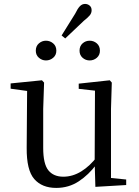

<svg xmlns="http://www.w3.org/2000/svg" viewBox="-20 -924 693 959"><path d="M209.5 -622.1Q189.8 -622.1 174.3 -635.5Q158.8 -648.8 158.8 -670.8Q158.8 -693.9 174.3 -707.3Q189.8 -720.7 209.5 -720.7Q230 -720.7 245.7 -707.3Q261.4 -693.9 261.4 -670.8Q261.4 -648.8 245.7 -635.5Q230 -622.1 209.5 -622.1ZM287.7 -746.9 355.2 -855.2Q367.9 -881.6 379.1 -893Q390.3 -904.4 404.8 -904.4Q417.5 -904.4 427.5 -896.3Q437.6 -888.1 437.6 -872.8Q437.6 -858.5 428.2 -847.2Q418.8 -835.9 398.5 -819.9L305.9 -732ZM427.8 -622.1Q407.5 -622.1 392.4 -635.5Q377.3 -648.8 377.3 -670.8Q377.3 -693.9 392.4 -707.3Q407.5 -720.7 427.8 -720.7Q448.3 -720.7 463.7 -707.3Q479.1 -693.9 479.1 -670.8Q479.1 -648.8 463.7 -635.5Q448.3 -622.1 427.8 -622.1ZM260.9 14.6Q189.8 14.6 151.1 -29.8Q112.3 -74.2 113.3 -185.8L115.5 -483.7L137.7 -466.6L33.1 -481V-507.3L189.5 -523L200.2 -511.5L195.8 -380.4V-185.1Q195.8 -105.3 221.6 -73.3Q247.4 -41.4 296.3 -41.4Q342.8 -41.4 386.1 -68.1Q429.4 -94.9 464.9 -141.8L488.1 -103H461.7Q423.1 -51 373.2 -18.2Q323.3 14.6 260.9 14.6ZM456.4 9.3 452.8 -114.1V-115.5L454.4 -471.2L373.2 -480.3V-506.2L528.2 -523L538.4 -511.5L534.4 -380.4V-35L610.3 -27.4V0.2Z"/></svg>

Font: Noto Serif SC
Style: Regular
Weight: 200
Designer: Ryoko NISHIZUKA 西塚涼子 (kana & ideographs); Frank Grießhammer (Latin, Greek & Cyrillic); Wenlong ZHANG 张文龙 (bopomofo); San
Foundry: Adobe
Version: Version 2.001;hotconv 1.1.0;makeotfexe 2.6.0